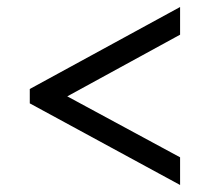

<svg xmlns="http://www.w3.org/2000/svg" viewBox="-20 -632 599 548"><path d="M494 -104 65 -337V-378L494 -612V-533L172 -357L494 -183Z"/></svg>

Font: Noto Serif Gujarati
Style: Bold
Weight: 700
Version: Version 2.102